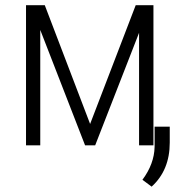

<svg xmlns="http://www.w3.org/2000/svg" viewBox="-20 -548 688 724"><path d="M319.8 -80.6 491.7 -528.3H558.6V0H504.4V-424.3L338.9 0H300.8L131.8 -435.1V0H78.1V-528.3H148.9ZM551.8 155.8 517.1 129.9Q561.5 70.3 563 5.9V-70.3H620.1V-10.3Q620.1 93.8 551.8 155.8Z"/></svg>

Font: MAUL Condensed Light
Style: Light
Weight: 300
Designer: MAUL
Version: Version 2.137; 2017; ttfautohint (v1.8.3)